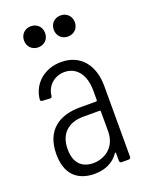

<svg xmlns="http://www.w3.org/2000/svg" viewBox="-136 -778 660 856"><g transform="rotate(-20 193.5 -350.0)"><path d="M119 -608C148 -608 169 -629 169 -658C169 -687 148 -708 119 -708C90 -708 69 -687 69 -658C69 -629 90 -608 119 -608ZM260 -608C289 -608 310 -629 310 -658C310 -687 289 -708 260 -708C231 -708 210 -687 210 -658C210 -629 231 -608 260 -608ZM191 -512C114 -512 53 -463 45 -388C44 -382 48 -378 54 -378L90 -376C96 -376 100 -379 100 -386C105 -433 144 -465 189 -465C249 -465 283 -416 283 -343V-297C283 -295 281 -293 279 -293H201C105 -293 31 -248 31 -132C31 -17 105 8 162 8C210 8 252 -9 278 -48C280 -51 283 -50 283 -46V-10C283 -4 287 0 293 0H326C332 0 336 -4 336 -10V-345C336 -446 282 -512 191 -512ZM173 -39C124 -39 86 -67 86 -136C86 -213 134 -249 201 -249H279C281 -249 283 -247 283 -245V-150C283 -74 227 -39 173 -39Z"/></g></svg>

Font: Barlow Condensed Light
Style: Regular
Weight: 300
Width: 3
Designer: Jeremy Tribby
Foundry: Tribby Type
Version: Version 1.422;hotconv 1.0.109;makeotfexe 2.5.65596